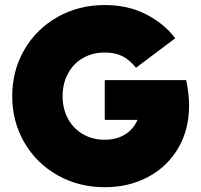

<svg xmlns="http://www.w3.org/2000/svg" viewBox="-20 -741 811 774"><path d="M29.3 -353.5Q29.3 -456.5 78.1 -540.5Q127 -624.5 212.2 -672.6Q297.4 -720.7 402.3 -720.7Q496.1 -720.7 568.8 -683.3Q641.6 -646 686.5 -586.9L528.3 -467.8Q502 -500.5 472.7 -514.9Q443.4 -529.3 402.3 -529.3Q353 -529.3 314.5 -507.1Q275.9 -484.9 254.2 -444.8Q232.4 -404.8 232.4 -353.5Q232.4 -302.2 254.2 -262.2Q275.9 -222.2 314.5 -200Q353 -177.7 402.3 -177.7Q449.7 -177.7 484.1 -199Q518.6 -220.2 534.2 -257.8H402.3V-418H730.5Q742.2 -363.8 742.2 -315.4Q742.2 -217.8 698 -143.1Q653.8 -68.4 576.4 -27.3Q499 13.7 402.3 13.7Q297.4 13.7 212.2 -34.4Q127 -82.5 78.1 -166.5Q29.3 -250.5 29.3 -353.5Z"/></svg>

Font: Wanted Sans ExtraBlack
Style: Regular
Weight: 900
Designer: Original Design by Kil Hyung-jin and Kang Hanbin, Wanted Lab, Inc; Hangeul from Source Han Sans by Jang Soo-young and Ka
Foundry: Wanted Lab, Inc.
Version: Version 1.001